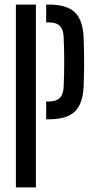

<svg xmlns="http://www.w3.org/2000/svg" viewBox="-20 -820 414 840"><path d="M49.5 0V-800H137V0ZM182 -298V-376H193Q226 -376 241.5 -391.5Q257 -407 258.5 -439.5Q263.5 -549 258.5 -658.5Q257 -691 241.8 -706.5Q226.5 -722 193.5 -722H182V-800H193.5Q272 -800 307.5 -766Q343 -732 346 -654Q348 -593.5 348 -544.8Q348 -496 346 -444Q343 -366 307.5 -332Q272 -298 193 -298Z"/></svg>

Font: Big Shoulders Stencil Display SemiBold
Style: Regular
Weight: 600
Designer: Patric King
Foundry: XO Type Co
Version: Version 1.000